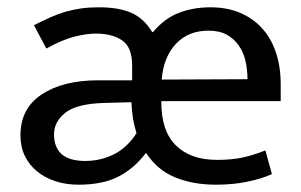

<svg xmlns="http://www.w3.org/2000/svg" viewBox="-20 -497 825 526"><path d="M749 -220H422V-216Q422 -138 462 -98.5Q502 -59 575 -59Q613 -59 642.5 -65Q672 -71 707 -85L725 -20Q696 -7 656.5 1Q617 9 572 9Q509 9 460 -11Q411 -31 381 -77H379Q347 -35 304 -13Q261 9 195 9Q161 9 132 -0.5Q103 -10 81.5 -27.5Q60 -45 48 -70Q36 -95 36 -126Q36 -200 94.5 -238.5Q153 -277 249 -277H342V-317Q342 -368 314.5 -386.5Q287 -405 243 -405Q217 -405 183.5 -396.5Q150 -388 107 -364L73 -428Q97 -440 118 -449.5Q139 -459 160 -465Q181 -471 203 -474Q225 -477 251 -477Q305 -477 339.5 -462Q374 -447 397 -409H399Q431 -447 470.5 -462Q510 -477 556 -477Q602 -477 637.5 -462Q673 -447 698 -419.5Q723 -392 736 -353Q749 -314 749 -266ZM128 -129Q128 -108 135 -93.5Q142 -79 153.5 -71Q165 -63 180.5 -59.5Q196 -56 213 -56Q255 -56 291.5 -74Q328 -92 354 -132Q348 -151 344.5 -171.5Q341 -192 340 -217L266 -215Q191 -213 159.5 -188.5Q128 -164 128 -129ZM658 -280Q658 -306 652.5 -330Q647 -354 634 -372.5Q621 -391 601 -402Q581 -413 551 -413Q496 -413 462 -377Q428 -341 423 -279Z"/></svg>

Font: Mukta
Style: Regular
Weight: 400
Designer: Girish Dalvi and Yashodeep Gholap
Foundry: Ek Type
Version: Version 2.538;PS 1.001;hotconv 16.6.51;makeotf.lib2.5.65220;